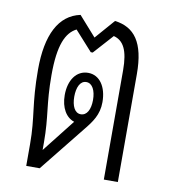

<svg xmlns="http://www.w3.org/2000/svg" viewBox="-68 -616 605 675"><g transform="rotate(10 234.5 -278.0)"><path d="M70 0H118L247 -161C274 -194 295 -222 295 -267C295 -322 269 -360 228 -360C186 -360 160 -322 160 -269C160 -223 180 -191 209 -182L117 -65V-92C117 -188 102 -223 102 -330C102 -438 124 -484 161 -503L224 -433H231L294 -503C329 -494 347 -462 347 -390V0H397V-385C397 -499 359 -547 289 -556L228 -486L166 -556C90 -540 52 -465 52 -341C52 -215 70 -177 70 -77ZM227 -212C205 -212 194 -237 194 -269C194 -302 205 -327 227 -327C249 -327 261 -302 261 -269C261 -235 249 -212 227 -212Z"/></g></svg>

Font: Noto Sans Thai Looped ExtraCondensed Light
Style: Regular
Weight: 300
Width: 2
Designer: Sasikarn Vongin, Ben Mitchell
Foundry: The Fontpad Ltd
Version: Version 1.001